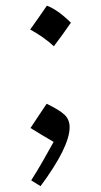

<svg xmlns="http://www.w3.org/2000/svg" viewBox="-20 -615 349 661"><path d="M141.4 -595.5Q179.5 -581 224.1 -536.9Q195.1 -495 165.5 -455.8Q147.3 -472.5 126.6 -487Q105.9 -501.5 83.9 -513.3Q98.9 -533.7 112.6 -553.8Q126.3 -574 141.4 -595.5ZM140.6 -257.8Q186 -235.8 202.9 -219.2Q219.7 -202.6 219.7 -177.2Q219.7 -109.4 119.6 25.9L87.4 5.9Q108.9 -27.8 127.7 -60.8Q146.5 -93.8 164.6 -126.5Q138.2 -141.6 121.6 -151.9Q105 -162.1 85 -174.3Q96.7 -192.4 109.6 -211.4Q122.6 -230.5 140.6 -257.8Z"/></svg>

Font: Pinar Regular
Style: Regular
Weight: 400
Designer: Amin Abedi
Version: Version 3.000